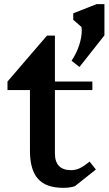

<svg xmlns="http://www.w3.org/2000/svg" viewBox="-20 -893 522 923"><path d="M482 -723 362 -571 324 -601Q348 -637 360.5 -675.5Q373 -714 373 -747L372 -763L332 -798V-829L444 -873H482ZM411 -116 441 -78 340 2Q317 10 284 10Q201 10 162.5 -33.5Q124 -77 124 -168V-460H16V-501L206 -722H244V-501H424V-460H244V-156Q244 -75 322 -75Q343 -75 362.5 -84Q382 -93 411 -116Z"/></svg>

Font: Inknut
Style: Antiqua
Weight: 400
Designer: Claus Eggers Srensen
Foundry: Claus Eggers Srensen
Version: Version 1.000; ttfautohint (v1.2) -l 7 -r 28 -G 50 -x 13 -D 